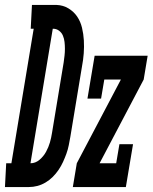

<svg xmlns="http://www.w3.org/2000/svg" viewBox="-76 -755 616 775"><path d="M-56 0 -51 -96H-30L60 -639H48L53 -735H81H153Q179 -734 200.5 -721Q222 -708 235.5 -688Q249 -668 255 -643Q261 -618 262.5 -592Q264 -566 262 -539.5Q260 -513 255 -487L208 -203Q205 -186 201.5 -168.5Q198 -151 192 -134.5Q186 -118 178.5 -101.5Q171 -85 160.5 -69.5Q150 -54 137 -41Q124 -28 108 -18.5Q92 -9 75 -4.5Q58 0 40 0ZM47 -96Q67 -96 83.5 -110Q100 -124 110 -142.5Q120 -161 125.5 -180Q131 -199 134 -219L181 -503Q183 -517 184.5 -530.5Q186 -544 186 -558Q186 -572 184.5 -585.5Q183 -599 178 -611Q173 -623 162.5 -631Q152 -639 138 -639H137ZM218 0 234 -96 412 -434H345L332 -357H277L306 -530H520L504 -434L326 -96H393L406 -173H461L432 0Z"/></svg>

Font: Iosevka Slab Oblique
Style: Bold
Weight: 700
Italic angle: -9°
Monospace: yes
Designer: Belleve Invis
Foundry: Belleve Invis
Version: Version 11.1.1; ttfautohint (v1.8.3)